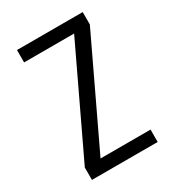

<svg xmlns="http://www.w3.org/2000/svg" viewBox="-178 -838 855 941"><g transform="rotate(-30 250.0 -367.5)"><path d="M64 0V-70L347 -665H64V-735H436V-665L153 -70H436V0Z"/></g></svg>

Font: Iosevka Algr
Style: Regular
Weight: 400
Monospace: yes
Designer: Belleve Invis
Foundry: Belleve Invis
Version: Version 26.0.2; ttfautohint (v1.8.3)